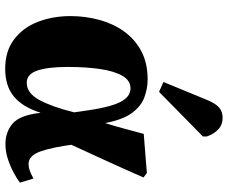

<svg xmlns="http://www.w3.org/2000/svg" viewBox="-89 -774 878 740"><g transform="rotate(90 350.0 -404.0)"><path d="M245 15Q177 15 131.5 -19.5Q86 -54 64 -111.5Q42 -169 42 -237Q42 -294 56.5 -347.5Q71 -401 101 -443Q131 -485 177 -509.5Q223 -534 286 -534Q321 -534 355 -521.5Q389 -509 415 -474Q441 -439 454 -372H455Q467 -411 476 -444.5Q485 -478 496 -519L647 -531L664 -518Q628 -436 597.5 -369.5Q567 -303 538 -240L542 -213Q555 -135 570.5 -105Q586 -75 613 -75Q635 -75 668 -94L684 -42Q670 -31 646 -18Q622 -5 593.5 4.5Q565 14 535 14Q489 14 456.5 -13.5Q424 -41 415 -120H414Q393 -53 352.5 -19Q312 15 245 15ZM299 -68Q339 -68 365.5 -117Q392 -166 413 -251L409 -279Q395 -384 374.5 -426Q354 -468 321 -468Q290 -468 272 -436.5Q254 -405 246 -350.5Q238 -296 238 -227Q238 -149 252 -108.5Q266 -68 299 -68ZM334 -578 296 -595 366 -765Q379 -796 394.5 -809.5Q410 -823 434 -823Q461 -823 479 -806Q497 -789 506 -762V-747Z"/></g></svg>

Font: Literata 36pt ExtraBold
Style: Italic
Weight: 800
Italic angle: -2°
Designer: Latin by Veronika Burian and Jose Scaglione. Greek by Irene Vlachou. Cyrillic by Vera Evstafieva
Foundry: TypeTogether
Version: Version 3.002